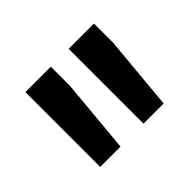

<svg xmlns="http://www.w3.org/2000/svg" viewBox="-72 -855 467 467"><g transform="rotate(-45 162.0 -621.5)"><path d="M116.7 -492.7H46.9V-750H134.3V-683.6ZM265.1 -492.7H195.8V-750H282.7V-683.6Z"/></g></svg>

Font: Heebo Medium
Style: Regular
Weight: 500
Designer: Oded Ezer
Foundry: Meir Sadan
Version: Version 2.001; ttfautohint (v1.5.14-ce02) -l 8 -r 50 -G 200 